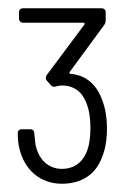

<svg xmlns="http://www.w3.org/2000/svg" viewBox="-20 -899 317 465"><path d="M227 -658C214 -694 188 -717 152 -720C148 -720 147 -723 149 -725L232 -838C235 -842 236 -846 236 -851V-869C236 -875 232 -879 226 -879H36C30 -879 26 -875 26 -869V-854C26 -848 30 -844 36 -844H182C185 -844 186 -841 184 -839L93 -717C90 -712 90 -707 94 -703L103 -693C105 -690 108 -689 111 -689C113 -689 115 -689 117 -690C121 -691 126 -692 130 -692C158 -692 179 -677 189 -650C196 -633 199 -613 199 -589C199 -565 196 -545 189 -529C178 -504 158 -490 130 -490C96 -490 73 -514 66 -549L63 -576C63 -583 59 -586 53 -586H33C27 -586 23 -583 23 -576C23 -565 24 -551 27 -539C39 -489 76 -454 130 -454C178 -454 212 -477 227 -518C235 -537 239 -560 239 -587C239 -615 235 -638 227 -658Z"/></svg>

Font: Barlow Semi Condensed Light
Style: Regular
Weight: 300
Width: 4
Designer: Jeremy Tribby
Foundry: Tribby Type
Version: Version 1.422;hotconv 1.0.109;makeotfexe 2.5.65596